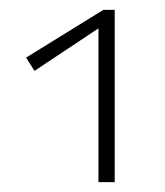

<svg xmlns="http://www.w3.org/2000/svg" viewBox="-20 -776 335 390"><path d="M180 -406V-731L202 -733L50 -632L33 -659L190 -756H213V-406Z"/></svg>

Font: Ysabeau ExtraLight
Style: Regular
Weight: 250
Designer: Christian Thalmann (Catharsis Fonts)
Version: Version 2.002